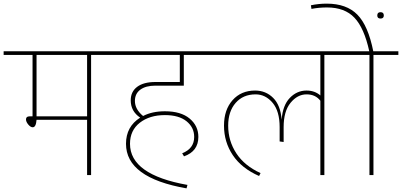

<svg xmlns="http://www.w3.org/2000/svg" viewBox="-32 -963 2211 1056"><path d="M606 -681V-661H469V0H447V-304H169Q166 -263 148 -263Q136 -263 123.5 -278Q111 -293 111 -306Q111 -323 130 -323H147V-661H-12V-681ZM447 -323V-661H169V-323Z M823 -492Q770 -492 740 -470Q710 -448 710 -408Q710 -362 755 -325Q805 -351 875 -351Q963 -351 1011 -311Q1059 -271 1059 -210Q1059 -131 980 -103L970 -120Q1036 -146 1036 -210Q1036 -262 994 -296Q952 -330 875 -330Q791 -330 737 -288Q683 -246 683 -172Q683 -2 999 54L994 73Q661 15 661 -172Q661 -267 739 -316Q687 -351 687 -411Q687 -459 722.5 -485.5Q758 -512 823 -512H957V-661H581V-681H1141V-661H979V-492Z M1889 -681V-661H1752V0H1730V-409Q1703 -444 1654 -444Q1604 -444 1566 -397.5Q1528 -351 1528 -264V-182L1506 -185V-264Q1506 -352 1467 -398Q1428 -444 1374 -444Q1305 -444 1264 -397Q1223 -350 1223 -272Q1223 -188 1268 -119.5Q1313 -51 1401 -11L1393 5Q1297 -37 1248.5 -109.5Q1200 -182 1200 -272Q1200 -359 1247 -412Q1294 -465 1371 -465Q1430 -465 1470.5 -424.5Q1511 -384 1517 -305Q1523 -384 1562 -424.5Q1601 -465 1654 -465Q1699 -465 1730 -438V-661H1117V-681Z M2159 -681V-661H2022V0H2000V-661H1865V-681H1999Q1971 -809 1917.5 -865.5Q1864 -922 1767 -922Q1721 -922 1681 -914L1678 -934Q1721 -943 1765 -943Q1874 -943 1933.5 -882.5Q1993 -822 2021 -681ZM2043 -878Q2043 -896 2061 -896Q2079 -896 2079 -878Q2079 -861 2061 -861Q2043 -861 2043 -878Z"/></svg>

Font: FiraGO Thin
Style: Regular
Weight: 100
Designer: bBox Type
Foundry: bBox Type GmbH
Version: Version 1.001;PS 001.001;hotconv 1.0.88;makeotf.lib2.5.64775